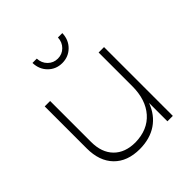

<svg xmlns="http://www.w3.org/2000/svg" viewBox="-194 -880 1028 1028"><g transform="rotate(-45 320.5 -365.5)"><path d="M205.1 -731.9H237.8Q239.3 -697.3 262.2 -674.6Q285.2 -651.9 317.9 -651.9Q350.6 -651.9 373.5 -674.6Q396.5 -697.3 397.9 -731.9H431.2Q429.7 -682.1 397.2 -650.1Q364.7 -618.2 317.9 -618.2Q271 -618.2 238.8 -650.1Q206.5 -682.1 205.1 -731.9ZM536.1 -521V0H495.1V-139.2Q470.2 -71.8 416.7 -35.6Q363.3 0.5 286.1 1Q191.9 1 139.4 -53Q86.9 -106.9 86.9 -203.1V-521H127.9V-210.9Q127.9 -130.9 172.1 -85.9Q216.3 -41 294.9 -41Q389.2 -43 442.1 -103.3Q495.1 -163.6 495.1 -266.1V-521Z"/></g></svg>

Font: Montserrat Ultra Light
Style: Regular
Weight: 200
Designer: Julieta Ulanovsky
Foundry: Julieta Ulanovsky
Version: Version 3.001;PS 003.001;hotconv 1.0.70;makeotf.lib2.5.58329